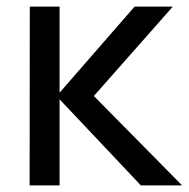

<svg xmlns="http://www.w3.org/2000/svg" viewBox="-20 -560 570 580"><path d="M69.5 0H160V-260L405.5 0H530L263.5 -270L502 -540H386.5L160 -280V-540H70Z"/></svg>

Font: Eudonet Medium
Style: Regular
Weight: 500
Designer: Mikhail Sharanda
Foundry: Mikhail Sharanda
Version: Version 4.503;Glyphs 3.1.2 (3151)